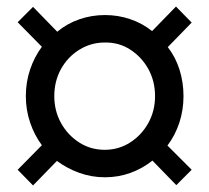

<svg xmlns="http://www.w3.org/2000/svg" viewBox="-20 -539 640 587"><path d="M81 28 34 -20 108 -95Q85 -126 72 -164.5Q59 -203 59 -245Q59 -288 72 -326.5Q85 -365 108 -396L34 -471L81 -518L155 -442Q185 -467 222.5 -480Q260 -493 301 -493Q341 -493 378 -480.5Q415 -468 445 -444L518 -519L566 -470L493 -395Q517 -364 529 -325.5Q541 -287 541 -245Q541 -203 528.5 -164.5Q516 -126 492 -94L566 -20L519 27L446 -48Q416 -24 379 -10.5Q342 3 301 3Q260 3 222.5 -10.5Q185 -24 154 -47ZM300 -81Q343 -81 378 -103.5Q413 -126 433.5 -163Q454 -200 454 -245Q454 -291 433.5 -328Q413 -365 378 -387.5Q343 -410 300 -409Q258 -409 222.5 -387Q187 -365 166.5 -328Q146 -291 146 -245Q146 -200 166.5 -163Q187 -126 222 -103.5Q257 -81 300 -81Z"/></svg>

Font: Nunito Sans 12pt ExtraLight 12pt SemiBold
Style: Italic
Weight: 600
Italic angle: -9°
Version: Version 3.101;gftools[0.9.27]